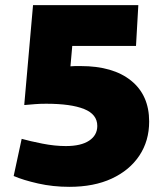

<svg xmlns="http://www.w3.org/2000/svg" viewBox="-20 -713 628 744"><path d="M249 11Q185 11 127.5 -2Q70 -15 33 -31L64 -175Q96 -166 144 -156.5Q192 -147 235 -147Q294 -147 325.5 -168Q357 -189 357 -225Q357 -270 306 -290.5Q255 -311 159 -311Q135 -311 116.5 -309.5Q98 -308 75 -306L74 -307L108 -693H516L507 -535H260L253 -456Q261 -457 271 -457Q281 -457 293 -457Q418 -457 488 -400.5Q558 -344 558 -242Q558 -167 520 -110Q482 -53 413 -21Q344 11 249 11Z"/></svg>

Font: Murecho Black
Style: Regular
Weight: 900
Designer: Neil Summerour
Foundry: Positype
Version: Version 1.010; ttfautohint (v1.8.3)